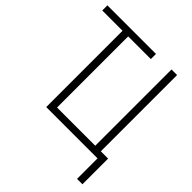

<svg xmlns="http://www.w3.org/2000/svg" viewBox="-241 -862 1190 1190"><g transform="rotate(45 354.5 -267.0)"><path d="M634.3 179.7V0H184.6V-668.9H6.8V-713.9H432.6V-668.9H233.9V-45.4H568.8V-713.9H617.7V-45.4H681.6V179.7Z"/></g></svg>

Font: Open Sans SemiCondensed Light
Style: Regular
Weight: 300
Width: 4
Designer: Monotype Design Team
Foundry: Monotype Imaging Inc.
Version: Version 3.000